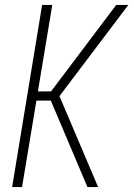

<svg xmlns="http://www.w3.org/2000/svg" viewBox="-20 -755 540 775"><path d="M29 0 150 -735H191L133 -386H186L449 -735H498L220 -367L376 0H333L230 -243L185 -349H127L69 0Z"/></svg>

Font: Iosevka Curly XLtObl
Style: Regular
Weight: 200
Italic angle: -9°
Monospace: yes
Designer: Belleve Invis
Foundry: Belleve Invis
Version: Version 11.1.0; ttfautohint (v1.8.3)